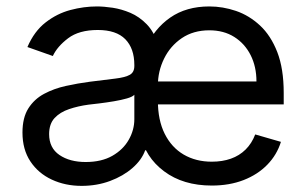

<svg xmlns="http://www.w3.org/2000/svg" viewBox="-20 -573 963 605"><path d="M647.5 11.7Q557.1 11.7 497.1 -33.2Q437 -78.1 422.9 -149.4L438.5 -420.9Q465.8 -482.4 516.4 -517.6Q566.9 -552.7 639.6 -552.7Q682.1 -552.7 723.6 -538.6Q765.1 -524.4 799.3 -492.7Q833.5 -460.9 853.8 -408.7Q874 -356.4 874 -280.3V-244.1H453.1V-316.4H788.1Q788.1 -362.8 769.8 -399.2Q751.5 -435.5 718.3 -456.5Q685.1 -477.5 639.6 -477.5Q589.4 -477.5 553 -452.9Q516.6 -428.2 497.1 -388.4Q477.5 -348.6 477.5 -303.7V-255.9Q477.5 -194.3 499 -151.4Q520.5 -108.4 558.8 -85.9Q597.2 -63.5 647.5 -63.5Q680.7 -63.5 707.5 -73Q734.4 -82.5 753.9 -101.8Q773.4 -121.1 784.2 -149.4L865.2 -126Q852.5 -85 822.3 -54Q792 -22.9 747.6 -5.6Q703.1 11.7 647.5 11.7ZM250 -62.5Q299.8 -62.5 334 -82Q368.2 -101.6 385.7 -132.6Q403.3 -163.6 403.3 -197.3V-274.4Q397.9 -268.1 380.1 -262.9Q362.3 -257.8 339.1 -253.9Q315.9 -250 293.9 -247.3Q272 -244.6 258.8 -243.2Q226.1 -238.8 197.8 -229.2Q169.4 -219.7 152.1 -201.2Q134.8 -182.6 134.8 -150.4Q134.8 -106.9 167.2 -84.7Q199.7 -62.5 250 -62.5ZM237.3 12.7Q185.5 12.7 143.1 -7.1Q100.6 -26.9 75.7 -64.5Q50.8 -102.1 50.8 -155.3Q50.8 -202.1 69.3 -231.4Q87.9 -260.7 118.9 -277.3Q149.9 -293.9 187.5 -302.2Q225.1 -310.5 262.7 -315.4Q312.5 -321.8 343.5 -325.4Q374.5 -329.1 388.9 -337.2Q403.3 -345.2 403.3 -365.2V-368.2Q403.3 -420.4 374.8 -449.5Q346.2 -478.5 288.1 -478.5Q229 -478.5 194.6 -452.4Q160.2 -426.3 146.5 -396.5L66.4 -424.8Q87.9 -474.6 123.8 -502.4Q159.7 -530.3 201.9 -541.5Q244.1 -552.7 285.2 -552.7Q307.1 -552.7 335 -548.6Q362.8 -544.4 390.9 -532.5Q418.9 -520.5 442.1 -496.8Q465.3 -473.1 477.5 -433.6L444.3 -99.6H437.5Q426.8 -69.3 397.5 -43.7Q368.2 -18.1 326.7 -2.7Q285.2 12.7 237.3 12.7Z"/></svg>

Font: Inter V
Style: Weight 400 Optical size 14.0
Weight: 400
Designer: Rasmus Andersson
Foundry: rsms
Version: Version 4.000;git-4fc901f